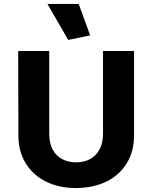

<svg xmlns="http://www.w3.org/2000/svg" viewBox="-20 -938 770 971"><path d="M229 -680H72L73 -254Q73 -173 109.5 -113Q146 -53 212 -20Q278 13 365 13Q454 12 519.5 -20.5Q585 -53 621.5 -113Q658 -173 658 -254V-680H501V-263Q501 -215 483.5 -182.5Q466 -150 435.5 -133.5Q405 -117 365 -117Q326 -117 295 -133Q264 -149 246.5 -181.5Q229 -214 229 -263ZM325 -736 436 -759 378 -918H220Z"/></svg>

Font: Catamaran ExtraBold
Style: Regular
Weight: 800
Designer: Pria Ravichandran
Version: Version 2.000